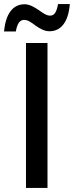

<svg xmlns="http://www.w3.org/2000/svg" viewBox="-59 -926 364 946"><path d="M-39 -771H19C26 -811 39 -828 60 -828C79 -828 96 -815 116 -800C137 -786 158 -772 185 -772C241 -772 278 -817 285 -906H227C220 -868 210 -849 188 -849C169 -849 151 -863 131 -877C111 -890 88 -905 62 -905C5 -905 -31 -859 -39 -771ZM69 0H175V-714H69Z"/></svg>

Font: Kathrein 67 Medium Condensed
Style: Regular
Weight: 500
Width: 3
Designer: Lazydogs Typefoundry, based on Open Sans by Ascender Corporation
Foundry: Lazydogs Typefoundry
Version: Version 1.003;PS 001.003;hotconv 1.0.88;makeotf.lib2.5.64775